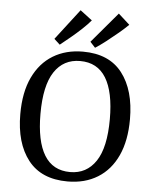

<svg xmlns="http://www.w3.org/2000/svg" viewBox="-54 -808 691 861"><g transform="rotate(5 291.5 -377.0)"><path d="M282 8Q164 8 104.5 -68Q45 -144 45 -275Q45 -373 77 -440.5Q109 -508 166.5 -543Q224 -578 301 -578Q419 -578 478 -501.5Q537 -425 537 -294Q537 -198 506 -130.5Q475 -63 417.5 -27.5Q360 8 282 8ZM292 -535Q217 -535 176 -473Q135 -411 135 -284Q135 -161 173.5 -98Q212 -35 290 -35Q364 -35 405.5 -97Q447 -159 447 -287Q447 -409 408.5 -472Q370 -535 292 -535ZM168 -624 274 -762 328 -721Q312 -702 288.5 -680Q265 -658 239.5 -637Q214 -616 194 -600ZM330 -625 446 -762 497 -716Q480 -699 454.5 -677.5Q429 -656 402 -635Q375 -614 353 -600Z"/></g></svg>

Font: Rasa
Style: Regular
Weight: 400
Designer: Anna Giedrys (Yrsa+Rasa design), David Brezina (Yrsa art-direction, Rasa art-direction, design)
Foundry: Rosetta Type Foundry
Version: Version 2.004